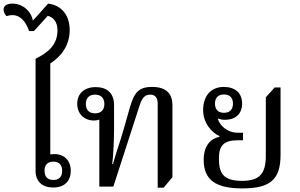

<svg xmlns="http://www.w3.org/2000/svg" viewBox="-60 -1039 1671 1069"><path d="M236 5C299 5 334 -31 334 -88C334 -145 298 -181 243 -181C234 -181 224 -180 220 -179V-686C284 -726 328 -790 328 -871C328 -950 287 -1009 208 -1019L123 -924C113 -980 63 -1019 9 -1019C-24 -1019 -40 -1005 -40 -985C-40 -974 -35 -962 -24 -949C-12 -953 -1 -955 9 -955C49 -955 81 -926 102 -866H129L206 -951C236 -943 260 -919 260 -870C260 -791 210 -747 138 -712V-88C138 -29 175 5 236 5ZM237 -37C203 -37 188 -57 188 -88C188 -119 203 -139 237 -139C271 -139 286 -119 286 -88C286 -57 271 -37 237 -37Z M787 -555C711 -555 687 -523 663 -440L629 -321C607 -243 591 -205 569 -126H565C572 -183 575 -267 575 -325V-454C575 -523 533 -554 473 -554C408 -554 370 -517 370 -461C370 -403 411 -368 463 -368C475 -368 485 -370 493 -373V0H571L719 -457C734 -504 755 -512 777 -512C805 -512 818 -493 818 -463V6H851L900 -52V-454C900 -510 873 -555 787 -555ZM469 -408C437 -408 418 -426 418 -460C418 -494 437 -512 469 -512C502 -512 521 -494 521 -460C521 -426 502 -408 469 -408Z M1288 10C1441 10 1502 -36 1502 -176V-552H1469L1420 -497V-171C1420 -71 1384 -32 1288 -32C1180 -32 1159 -77 1159 -157C1159 -227 1184 -258 1264 -258H1293V-300H1264C1204 -300 1164 -341 1153 -376L1156 -379C1167 -374 1178 -372 1193 -372C1248 -372 1288 -402 1288 -463C1288 -521 1249 -555 1186 -555C1109 -555 1071 -499 1071 -426C1071 -353 1119 -301 1162 -281V-277C1117 -269 1074 -232 1074 -149C1074 -40 1138 10 1288 10ZM1187 -411C1153 -411 1137 -431 1137 -462C1137 -493 1153 -513 1187 -513C1221 -513 1237 -493 1237 -462C1237 -431 1221 -411 1187 -411Z"/></svg>

Font: Noto Serif Thai
Style: Regular
Weight: 400
Designer: Monotype Design Team
Foundry: Monotype Imaging Inc.
Version: Version 1.901